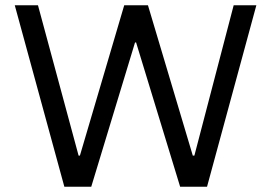

<svg xmlns="http://www.w3.org/2000/svg" viewBox="-20 -708 1028 728"><path d="M663 0 496 -547H492L326 0H224L36 -688H124L278 -118H283L451 -688H541L711 -118H717L866 -688H952L765 0Z"/></svg>

Font: Source Han Sans & Saira Hybrid
Style: Regular
Weight: 400
Designer: Ryoko NISHIZUKA 西塚涼子 (kana & ideographs); Paul D. Hunt (Latin, Greek & Cyrillic); Wenlong ZHANG 张文龙 (bopomofo); Sandoll 
Foundry: Adobe Systems Incorporated
Version: Version 1.00;August 2, 2021;FontCreator 13.0.0.2675 64-bit